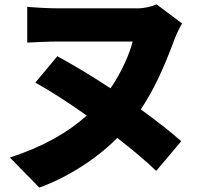

<svg xmlns="http://www.w3.org/2000/svg" viewBox="-20 -776 899 874"><path d="M693 -756C670 -746 636 -738 607 -738H246C198 -738 134 -742 104 -745V-582C134 -584 203 -587 246 -587H584C569 -529 534 -448 483 -374C398 -430 313 -481 241 -520L141 -400C206 -364 290 -310 375 -250C288 -172 172 -106 25 -59L159 78C285 32 415 -49 514 -148C582 -95 645 -43 691 2L805 -133C756 -177 691 -227 621 -278C679 -365 724 -462 774 -596C785 -625 798 -651 809 -669Z"/></svg>

Font: GenEiGothic-pro-Heavy
Style: Bold
Weight: 900
Designer: Ryoko NISHIZUKA (kana & ideographs); Paul D. Hunt (Latin, Greek & Cyrillic); Wenlong ZHANG (bopomofo); Sandoll Communica
Foundry: Adobe Systems Incorporated; o_tamon
Version: Version 1.000.140830